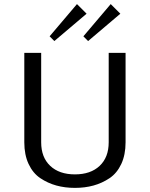

<svg xmlns="http://www.w3.org/2000/svg" viewBox="-20 -911 740 948"><path d="M574.2 -843.3 415 -708.3 391.7 -731.7 526.7 -890.8ZM407.5 -843.3 248.3 -708.3 225 -731.7 360 -890.8ZM100 -650H183.3V-208.3Q183.3 -134.2 227.9 -92.1Q272.5 -50 350 -50Q427.5 -50 472.1 -92.1Q516.7 -134.2 516.7 -208.3V-650H600V-208.3Q600 -146.7 578.8 -101.3Q557.5 -55.8 520.8 -31.2Q484.2 -6.7 441.7 5Q399.2 16.7 350 16.7Q300.8 16.7 258.3 5Q215.8 -6.7 179.2 -31.2Q142.5 -55.8 121.2 -101.3Q100 -146.7 100 -208.3Z"/></svg>

Font: BoonBaan
Style: Regular
Weight: 400
Designer: Sungsit Sawaiwan
Foundry: FontUni
Version: Version 2.0